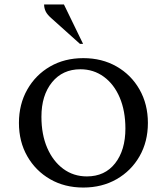

<svg xmlns="http://www.w3.org/2000/svg" viewBox="-20 -832 749 862"><path d="M354 10Q270 10 205 -27.5Q140 -65 102.5 -130.5Q65 -196 65 -280Q65 -364 102.5 -430Q140 -496 205 -533.5Q270 -571 354 -571Q438 -571 503.5 -533.5Q569 -496 606.5 -430Q644 -364 644 -280Q644 -196 606.5 -130.5Q569 -65 503.5 -27.5Q438 10 354 10ZM370 -40Q451 -40 497 -99Q543 -158 543 -255Q543 -334 517.5 -394Q492 -454 446 -487.5Q400 -521 341 -521Q261 -521 213.5 -462.5Q166 -404 166 -308Q166 -228 192 -168Q218 -108 264 -74Q310 -40 370 -40ZM339 -635 213 -748Q192 -766 185 -781Q178 -796 178 -812H267L353 -635Z"/></svg>

Font: Spectral SC Medium
Style: Regular
Weight: 500
Designer: Jean-Baptiste Levee
Foundry: Production Type
Version: Version 2.001